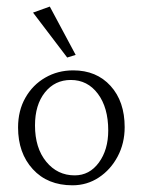

<svg xmlns="http://www.w3.org/2000/svg" viewBox="-20 -550 429 576"><path d="M197.3 5.9Q122.6 5.9 78.4 -42.5Q34.2 -90.8 34.2 -167.5Q34.2 -218.3 56.2 -256.8Q78.1 -295.4 115.7 -317.1Q153.3 -338.9 199.7 -338.9Q269.5 -338.9 311.8 -292.2Q354 -245.6 354 -168.5Q354 -120.1 333 -80.6Q312 -41 276.6 -17.6Q241.2 5.9 197.3 5.9ZM204.1 -23.9Q248.5 -23.9 276.6 -62.3Q304.7 -100.6 304.7 -158.7Q304.7 -227.1 273.7 -268.6Q242.7 -310.1 192.4 -310.1Q144.5 -310.1 114.7 -272.7Q85 -235.4 85 -173.8Q85 -106 118.7 -64.9Q152.3 -23.9 204.1 -23.9ZM181.6 -377.4 79.1 -512.2 129.4 -530.3 207 -385.3Z"/></svg>

Font: Lateef ExtraLight
Style: Regular
Weight: 200
Designer: SIL International
Foundry: SIL International
Version: Version 4.200